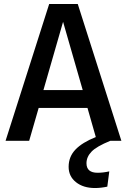

<svg xmlns="http://www.w3.org/2000/svg" viewBox="-20 -710 640 968"><path d="M416 113Q416 161 472 161Q500 161 531 154L521 231Q488 238 459 238Q400 238 363 208.5Q326 179 326 131Q326 80 360.5 44Q395 8 463 -19L421 -166H175L127 0H8L228 -690H372L592 0H536Q467 28 441.5 54.5Q416 81 416 113ZM397 -256 298 -600 199 -256Z"/></svg>

Font: Fira Mono Medium
Style: Regular
Weight: 500
Designer: Carrois Corporate & Edenspiekermann AG
Foundry: Carrois Corporate GbR & Edenspiekermann AG
Version: Version 3.206